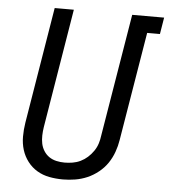

<svg xmlns="http://www.w3.org/2000/svg" viewBox="-53 -783 739 839"><g transform="rotate(5 316.5 -363.5)"><path d="M254 8Q223 8 194 2.5Q165 -3 140.5 -17.5Q116 -32 98.5 -55Q81 -78 72.5 -105.5Q64 -133 64 -163.5Q64 -194 69 -225L153 -735H237L151 -213Q148 -194 147.5 -175.5Q147 -157 150.5 -140Q154 -123 163.5 -108Q173 -93 187 -83.5Q201 -74 218.5 -70Q236 -66 255 -66Q272 -66 290 -69Q308 -72 324.5 -80Q341 -88 355 -100.5Q369 -113 380 -129Q391 -145 396.5 -162.5Q402 -180 404 -197L493 -735H633L621 -662H565L486 -185Q482 -159 472.5 -132.5Q463 -106 447.5 -83Q432 -60 409 -41.5Q386 -23 360.5 -12Q335 -1 307.5 3.5Q280 8 254 8Z"/></g></svg>

Font: Iosevka Extended
Style: Italic
Weight: 400
Width: 7
Italic angle: -9°
Monospace: yes
Designer: Belleve Invis
Foundry: Belleve Invis
Version: Version 32.5.0; ttfautohint (v1.8.4)